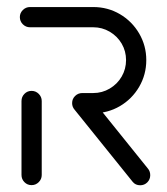

<svg xmlns="http://www.w3.org/2000/svg" viewBox="-20 -539 485 559"><path d="M71.9 0Q59.6 0 51.1 -8.7Q42.6 -17.4 42.6 -29.6V-244.8Q42.6 -257 51.1 -265.7Q59.6 -274.4 71.9 -274.4Q84.1 -274.4 92.8 -265.7Q101.5 -257 101.5 -244.8V-29.6Q101.5 -17.4 92.8 -8.7Q84.1 0 71.9 0ZM417.4 -28.9Q417.4 -16.7 408.9 -8.1Q400.4 0.4 388.1 0.4Q374.4 0.4 366.3 -9.6L197.4 -219.3Q190 -227.8 190 -238.5Q190 -250.7 198.7 -259.4Q207.4 -268.1 219.6 -268.1Q226.3 -268.1 232 -265.4Q237.8 -262.6 241.9 -257.8L410.4 -48.5Q417.4 -40.4 417.4 -28.9ZM190 -238.9Q190 -251.1 198.7 -259.6Q207.4 -268.1 219.6 -268.1H251.5Q277.4 -268.1 299.4 -281.1Q321.5 -294.1 334.3 -316.1Q347 -338.1 347 -364.1Q347 -390 334.3 -411.9Q321.5 -433.7 299.4 -446.7Q277.4 -459.6 251.5 -459.6H67.4Q55.2 -459.6 46.5 -468.3Q37.8 -477 37.8 -489.3Q37.8 -501.1 46.5 -509.8Q55.2 -518.5 67.4 -518.5H251.5Q293.7 -518.5 329.1 -497.8Q364.4 -477 385.2 -441.5Q405.9 -405.9 405.9 -364.1Q405.9 -321.9 385.2 -286.3Q364.4 -250.7 329.1 -230Q293.7 -209.3 251.5 -209.3H219.6Q207.4 -209.3 198.7 -218Q190 -226.7 190 -238.9Z"/></svg>

Font: 26F Galaxy Hebrew Medium
Style: Regular
Weight: 500
Designer: C₂₉H₂₅N₃O₅
Version: Version 1.000